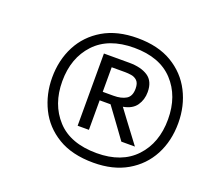

<svg xmlns="http://www.w3.org/2000/svg" viewBox="-92 -857 770 712"><g transform="rotate(20 293.5 -501.0)"><path d="M340.5 -255Q256 -255 200.2 -288.8Q144.5 -322.5 117 -378.5Q89.5 -434.5 89.5 -500Q89.5 -569 118.2 -624.5Q147 -680 202.5 -712.8Q258 -745.5 338 -745.5Q419.5 -745.5 474.8 -712.5Q530 -679.5 558.5 -623.8Q587 -568 587 -500.5Q587 -430 557.8 -374.5Q528.5 -319 473.2 -287Q418 -255 340.5 -255ZM340 -292.5Q438.5 -292.5 492.5 -350Q546.5 -407.5 546.5 -500.5Q546.5 -592.5 493 -650Q439.5 -707.5 338.5 -707.5Q237.5 -707.5 183.5 -649.8Q129.5 -592 129.5 -500Q129.5 -409 182.8 -350.8Q236 -292.5 340 -292.5ZM239.5 -364V-649H339.5Q386 -649 413.5 -630.8Q441 -612.5 441 -570Q441 -540 425.2 -517Q409.5 -494 373 -487.5L403.5 -446.5Q419.5 -425.5 436.2 -403Q453 -380.5 465.5 -364H412Q398 -383.5 385.8 -400.2Q373.5 -417 361.5 -433.5L327 -480.5H284V-364ZM337.5 -611H284V-514H326.5Q357 -514 375.8 -525.2Q394.5 -536.5 394.5 -566.5Q394.5 -588 384.8 -597.5Q375 -607 361.5 -609Q348 -611 337.5 -611Z"/></g></svg>

Font: Commissioner
Style: Italic
Weight: 400
Italic angle: -12°
Designer: Kostas Bartsokas
Foundry: Kostas Bartsokas
Version: Version 1.000; ttfautohint (v1.8.3)